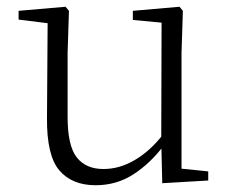

<svg xmlns="http://www.w3.org/2000/svg" viewBox="-20 -534 683 568"><path d="M263 14Q193 14 155.5 -30Q118 -74 119 -185L121 -478L140 -463L35 -476V-502L174 -514L184 -502L180 -377V-188Q180 -103 207 -68.5Q234 -34 286 -34Q334 -34 379.5 -61Q425 -88 463 -137L482 -103H464Q425 -51 375 -18.5Q325 14 263 14ZM460 8 457 -116V-117L458 -467L373 -475V-502L511 -514L521 -502L517 -377V-35L596 -27V0Z"/></svg>

Font: Source Han Serif JP VF
Style: Regular
Weight: 250
Designer: Ryoko NISHIZUKA 西塚涼子 (kana & ideographs); Frank Grießhammer (Latin, Greek & Cyrillic); Wenlong ZHANG 张文龙 (bopomofo); San
Foundry: Adobe
Version: Version 2.001;hotconv 1.1.0;makeotfexe 2.6.0